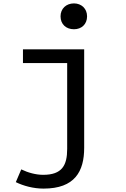

<svg xmlns="http://www.w3.org/2000/svg" viewBox="-20 -857 740 1129"><path d="M336 -761C336 -714 369 -685 415 -685C459 -685 492 -714 492 -761C492 -806 459 -837 415 -837C369 -837 336 -806 336 -761ZM73 214C118 236 176 252 236 252C420 252 475 151 475 12V-567H115V-486H375V19C375 115 345 171 234 171C192 171 146 159 105 139Z"/></svg>

Font: Kawkab Mono Light
Style: Bold
Weight: 400
Monospace: yes
Designer: Abdullah Arif
Foundry: Abdullah Arif
Version: Version 1.000;PS 000.500;hotconv 1.0.88;makeotf.lib2.5.64775